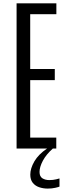

<svg xmlns="http://www.w3.org/2000/svg" viewBox="-20 -879 395 1136"><path d="M78.1 0V-859.4H313.5V-794.9H158.7V-470.7H304.2V-404.8H158.7V-64.9H313V0ZM262.7 236.8Q234.9 236.8 211.2 228.5Q187.5 220.2 173.3 201.9Q159.2 183.6 159.2 154.3Q159.2 117.7 183.3 75.9Q207.5 34.2 258.3 0H292.5Q252.9 35.2 233.4 72.3Q213.9 109.4 213.9 138.2Q213.9 165 230.7 175.8Q247.6 186.5 272 186.5Q294.4 186.5 312.7 181.9Q331.1 177.2 332 176.8V225.1Q327.1 227.5 306.9 232.2Q286.6 236.8 262.7 236.8Z"/></svg>

Font: Antonio ExtraLight
Style: Regular
Weight: 250
Designer: Vernon Adams
Foundry: Vernon Adams
Version: Version 1.002